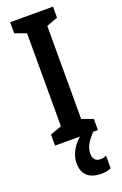

<svg xmlns="http://www.w3.org/2000/svg" viewBox="-178 -764 665 1044"><g transform="rotate(-20 155.0 -242.0)"><path d="M279 0H31V-64L97 -88V-626L31 -650V-714H279V-650L214 -626V-88L279 -64ZM196 108Q196 129 207 141.5Q218 154 239 154Q251 154 259 151.5Q267 149 273 146V219Q264 224 249.5 227Q235 230 216 230Q162 230 135 204Q108 178 108 130Q108 94 128.5 56.5Q149 19 192 -14L252 0Q220 34 208 58Q196 82 196 108Z"/></g></svg>

Font: Noto Sans Ethiopic ExtraCondensed SemiBold
Style: Regular
Weight: 600
Width: 2
Designer: Monotype Design Team
Foundry: Monotype Imaging Inc.
Version: Version 2.102; ttfautohint (v1.8.4.7-5d5b)